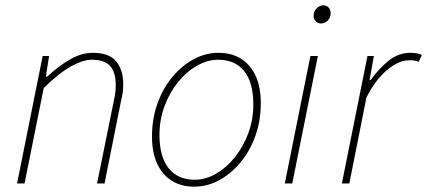

<svg xmlns="http://www.w3.org/2000/svg" viewBox="-20 -688 1602 720"><path d="M44 0 140 -478H164L152 -400H156Q198 -439 241.5 -464.5Q285 -490 328 -490Q390 -490 416 -457.5Q442 -425 442 -374Q442 -356 440.5 -343.5Q439 -331 434 -310L372 0H344L406 -306Q411 -329 412.5 -342Q414 -355 414 -370Q414 -417 393 -440.5Q372 -464 324 -464Q291 -464 246 -439Q201 -414 144 -358L72 0Z M708 12Q660 12 624.5 -10Q589 -32 569.5 -74Q550 -116 550 -176Q550 -243 570.5 -300Q591 -357 626.5 -399.5Q662 -442 706.5 -466Q751 -490 800 -490Q848 -490 883.5 -468Q919 -446 938.5 -404Q958 -362 958 -302Q958 -235 937.5 -178Q917 -121 881.5 -78.5Q846 -36 801.5 -12Q757 12 708 12ZM710 -14Q751 -14 790 -36.5Q829 -59 860.5 -98Q892 -137 911 -188Q930 -239 930 -296Q930 -379 895.5 -421.5Q861 -464 798 -464Q758 -464 718.5 -441.5Q679 -419 647.5 -380Q616 -341 597 -290Q578 -239 578 -182Q578 -100 612.5 -57Q647 -14 710 -14Z M1048 0 1144 -478H1172L1076 0ZM1184 -600Q1172 -600 1164 -608Q1156 -616 1156 -628Q1156 -646 1167.5 -657Q1179 -668 1192 -668Q1204 -668 1212 -660Q1220 -652 1220 -638Q1220 -622 1209 -611Q1198 -600 1184 -600Z M1262 0 1358 -478H1382L1366 -388H1370Q1400 -430 1437 -460Q1474 -490 1520 -490Q1529 -490 1540.5 -488.5Q1552 -487 1562 -482L1550 -456Q1544 -459 1536 -460.5Q1528 -462 1514 -462Q1475 -462 1431 -425Q1387 -388 1354 -322L1290 0Z"/></svg>

Font: Source Sans Variable
Style: Italic
Weight: 200
Italic angle: -11°
Designer: Paul D. Hunt
Foundry: Adobe Systems Incorporated
Version: Version 3.006;hotconv 1.0.111;makeotfexe 2.5.65597